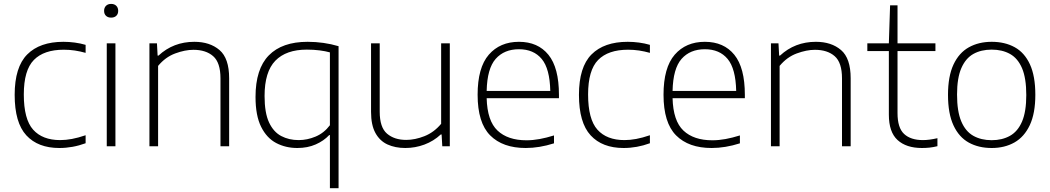

<svg xmlns="http://www.w3.org/2000/svg" viewBox="-20 -768 5512 1008"><path d="M291.5 9Q179.5 9 118.2 -57.5Q57 -124 57 -270Q57 -416 123 -482.2Q189 -548.5 313 -548.5Q342.5 -548.5 372.5 -544.5Q402.5 -540.5 429.5 -532.5V-490.5Q401 -498.5 372.8 -502.8Q344.5 -507 315 -507Q210.5 -507 157.8 -453.2Q105 -399.5 105 -272Q105 -142 154 -87.2Q203 -32.5 296 -32.5Q325 -32.5 357.5 -38.5Q390 -44.5 429.5 -58V-16Q361.5 9 291.5 9Z M540.5 0V-540.5H586V0ZM563.5 -675.5Q546.5 -675.5 536.5 -685Q526.5 -694.5 526.5 -711Q526.5 -727.5 536.5 -737.5Q546.5 -747.5 563.5 -747.5Q580.5 -747.5 590.5 -737.5Q600.5 -727.5 600.5 -711Q600.5 -694.5 590.5 -685Q580.5 -675.5 563.5 -675.5Z M764.5 0V-540.5H804L807.5 -476H812Q890 -548.5 1000.5 -548.5Q1082 -548.5 1132.5 -505.2Q1183 -462 1183 -357V0H1137.5V-356.5Q1137.5 -439.5 1099.2 -473Q1061 -506.5 995.5 -506.5Q951.5 -506.5 900 -487.5Q848.5 -468.5 810 -422V0Z M1712 220V-59H1708.5Q1680 -28.5 1637.5 -9.8Q1595 9 1541 9Q1480 9 1430.2 -17Q1380.5 -43 1351 -102Q1321.5 -161 1321.5 -259Q1321.5 -406 1391.2 -477.2Q1461 -548.5 1595 -548.5Q1679.5 -548.5 1757.5 -525.5V220ZM1548 -32.5Q1593 -32.5 1637 -51Q1681 -69.5 1712 -110.5V-493Q1689 -499.5 1657.8 -503.5Q1626.5 -507.5 1591 -507.5Q1482 -507.5 1425.5 -449.2Q1369 -391 1369 -264Q1369 -175.5 1392.5 -125.2Q1416 -75 1456.5 -53.8Q1497 -32.5 1548 -32.5Z M2108 9Q2055 9 2014.5 -9.5Q1974 -28 1951 -69.8Q1928 -111.5 1928 -180.5V-540.5H1973.5V-181.5Q1973.5 -99 2012 -66.2Q2050.5 -33.5 2112.5 -33.5Q2158.5 -33.5 2208.5 -53.2Q2258.5 -73 2296 -118V-540.5H2341.5V0H2302L2298.5 -62H2294Q2256.5 -27 2208.2 -9Q2160 9 2108 9Z M2740 9Q2619.5 9 2553.5 -57.2Q2487.5 -123.5 2487.5 -270.5Q2487.5 -413 2546.2 -480.8Q2605 -548.5 2704.5 -548.5Q2804 -548.5 2859.2 -480.5Q2914.5 -412.5 2914.5 -270V-252.5H2535Q2538 -133.5 2592 -82.5Q2646 -31.5 2744 -31.5Q2777.5 -31.5 2813 -38Q2848.5 -44.5 2888.5 -57V-15.5Q2811.5 9 2740 9ZM2704.5 -509.5Q2627 -509.5 2582.2 -458.8Q2537.5 -408 2535 -290.5H2869Q2866.5 -407.5 2824 -458.5Q2781.5 -509.5 2704.5 -509.5Z M3254 9Q3142 9 3080.8 -57.5Q3019.5 -124 3019.5 -270Q3019.5 -416 3085.5 -482.2Q3151.5 -548.5 3275.5 -548.5Q3305 -548.5 3335 -544.5Q3365 -540.5 3392 -532.5V-490.5Q3363.5 -498.5 3335.2 -502.8Q3307 -507 3277.5 -507Q3173 -507 3120.2 -453.2Q3067.5 -399.5 3067.5 -272Q3067.5 -142 3116.5 -87.2Q3165.5 -32.5 3258.5 -32.5Q3287.5 -32.5 3320 -38.5Q3352.5 -44.5 3392 -58V-16Q3324 9 3254 9Z M3716 9Q3595.5 9 3529.5 -57.2Q3463.5 -123.5 3463.5 -270.5Q3463.5 -413 3522.2 -480.8Q3581 -548.5 3680.5 -548.5Q3780 -548.5 3835.2 -480.5Q3890.5 -412.5 3890.5 -270V-252.5H3511Q3514 -133.5 3568 -82.5Q3622 -31.5 3720 -31.5Q3753.5 -31.5 3789 -38Q3824.5 -44.5 3864.5 -57V-15.5Q3787.5 9 3716 9ZM3680.5 -509.5Q3603 -509.5 3558.2 -458.8Q3513.5 -408 3511 -290.5H3845Q3842.5 -407.5 3800 -458.5Q3757.5 -509.5 3680.5 -509.5Z M4027.5 0V-540.5H4067L4070.5 -476H4075Q4153 -548.5 4263.5 -548.5Q4345 -548.5 4395.5 -505.2Q4446 -462 4446 -357V0H4400.5V-356.5Q4400.5 -439.5 4362.2 -473Q4324 -506.5 4258.5 -506.5Q4214.5 -506.5 4163 -487.5Q4111.5 -468.5 4073 -422V0Z M4820 9Q4738 9 4692.2 -32.8Q4646.5 -74.5 4646.5 -166V-500H4533.5V-540.5H4646.5L4653 -740H4692V-540.5H4891V-500H4692V-174Q4692 -97 4726.5 -64.8Q4761 -32.5 4825.5 -32.5Q4858 -32.5 4901.5 -42.5V-0.5Q4879 5 4860 7Q4841 9 4820 9Z M5186.5 9Q5117.5 9 5066 -19.5Q5014.5 -48 4985.8 -109.8Q4957 -171.5 4957 -270Q4957 -367.5 4985.8 -429Q5014.5 -490.5 5066.2 -519.5Q5118 -548.5 5186.5 -548.5Q5255.5 -548.5 5307 -520.2Q5358.5 -492 5387 -430.5Q5415.5 -369 5415.5 -270.5Q5415.5 -173 5386.5 -111.2Q5357.5 -49.5 5306 -20.2Q5254.5 9 5186.5 9ZM5186.5 -32Q5241.5 -32 5282.5 -55Q5323.5 -78 5345.8 -130Q5368 -182 5368 -269Q5368 -357.5 5345.8 -409.8Q5323.5 -462 5282.5 -484.8Q5241.5 -507.5 5186.5 -507.5Q5131 -507.5 5090.2 -484.8Q5049.5 -462 5027 -410.2Q5004.5 -358.5 5004.5 -271.5Q5004.5 -183 5026.8 -130.5Q5049 -78 5090 -55Q5131 -32 5186.5 -32Z"/></svg>

Font: Encode Sans SemiExpanded SemiExpanded ExtraLight
Style: Regular
Weight: 200
Width: 6
Designer: Multiple Designers
Foundry: Impallari Type
Version: Version 3.000; ttfautohint (v1.8.3) -l 8 -r 50 -G 200 -x 14 